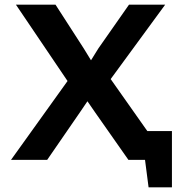

<svg xmlns="http://www.w3.org/2000/svg" viewBox="-20 -682 762 819"><path d="M268.1 -336.4 47.9 -662.1H216.8L337.4 -475.1L368.2 -424.8L399.4 -475.1L530.3 -662.1H684.6L452.1 -344.7L608.4 -123H713.4V117.2H613.8L598.6 0H527.8L386.7 -201.2L353 -250L319.8 -201.2L181.2 0H26.9Z"/></svg>

Font: PT Astra Sans
Style: Bold
Weight: 700
Designer: A.Korolkova, I. Chaeva
Foundry: ParaType Ltd
Version: Version 1.001; ttfautohint (v1.6)